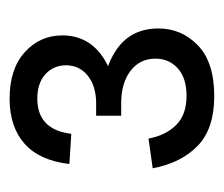

<svg xmlns="http://www.w3.org/2000/svg" viewBox="-54 -916 471 404"><g transform="rotate(-90 182.0 -714.5)"><path d="M29.4 -629.2 91.9 -638Q98.9 -601.2 120.7 -579.6Q142.4 -558 181.8 -558Q219.5 -558 239.8 -576.5Q260.1 -595 260.1 -623.4Q260.1 -656.1 234.5 -675.8Q208.9 -695.5 166 -695.5V-735.8Q236 -735.6 279.8 -704.9Q323.6 -674.2 323.6 -617.2Q323.6 -568.3 288 -534Q252.4 -499.7 181.2 -499.7Q112.9 -499.7 76.9 -534.3Q40.9 -568.9 29.4 -629.2ZM38.4 -804.5Q45.8 -867.7 81.3 -899Q116.8 -930.3 175.8 -930.3Q238.6 -930.3 273.8 -898.3Q309 -866.4 309 -819.4Q309 -768.8 269.5 -738.4Q230 -707.9 166 -707.9V-748.2Q202 -748.2 224.1 -765.7Q246.1 -783.3 246.1 -811.6Q246.1 -837.7 227.4 -854.9Q208.6 -872 176.2 -872Q110.6 -872 101.9 -800.5ZM140 -748.2H166V-695.5H140Z"/></g></svg>

Font: Hepta Slab ExtraLight
Style: Regular
Weight: 200
Designer: Michael LaGattuta
Foundry: Michael LaGattuta
Version: Version 1.100